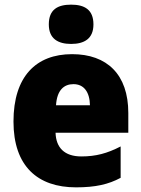

<svg xmlns="http://www.w3.org/2000/svg" viewBox="-20 -796 608 826"><path d="M286 -776C228 -776 190 -755 190 -691C190 -629 230 -607 286 -607C342 -607 382 -629 382 -691C382 -755 343 -776 286 -776ZM290 -563C135 -563 38 -467 38 -273C38 -81 142 10 307 10C391 10 447 -3 499 -31V-166C441 -136 392 -123 330 -123C257 -123 221 -161 219 -225H532V-310C532 -476 440 -563 290 -563ZM296 -434C341 -434 366 -400 367 -343H221C225 -408 255 -434 296 -434Z"/></svg>

Font: Noto Sans Thai Looped SemiCondensed Black
Style: Regular
Weight: 900
Width: 4
Designer: Sasikarn Vongin, Ben Mitchell
Foundry: The Fontpad Ltd
Version: Version 1.001